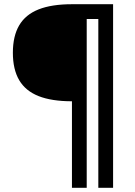

<svg xmlns="http://www.w3.org/2000/svg" viewBox="-20 -750 640 910"><path d="M321 -270Q225 -270 163 -294.5Q101 -319 71 -370Q41 -421 41 -500Q41 -579 71 -630Q101 -681 163 -705.5Q225 -730 321 -730H516V140H446V-660H391V140H321Z"/></svg>

Font: M PLUS Code Latin Expanded
Style: Regular
Weight: 400
Width: 7
Designer: Coji Morishita
Foundry: UNDERFOREST DESIGN
Version: Version 1.002; ttfautohint (v1.8.3)